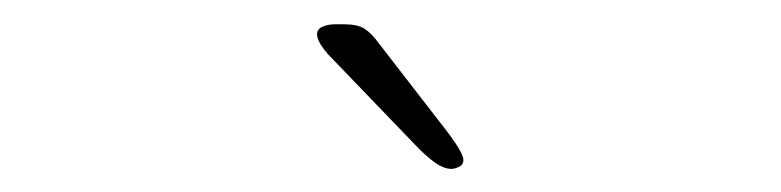

<svg xmlns="http://www.w3.org/2000/svg" viewBox="-20 -692 659 162"><path d="M361 -549.5Q355 -549.5 348.2 -554Q341.5 -558.5 333 -567L256.5 -646.5Q247.5 -657 247.5 -663Q247.5 -667.5 252.2 -669.5Q257 -671.5 262.5 -671.5H270.5Q281.5 -671.5 287.5 -667.8Q293.5 -664 300 -655L356.5 -582Q371 -563 371 -557Q371 -553 367.2 -551.2Q363.5 -549.5 361 -549.5Z"/></svg>

Font: Sono Monospace ExtraLight
Style: Regular
Weight: 250
Version: Version 2.112